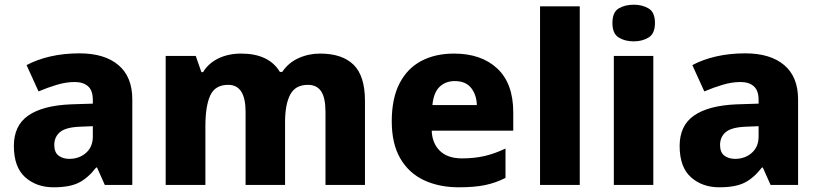

<svg xmlns="http://www.w3.org/2000/svg" viewBox="-20 -787 3486 817"><path d="M318 -560Q425 -560 484 -510Q543 -460 543 -364V0H426L393 -74H389Q354 -29 315 -9.5Q276 10 208 10Q135 10 87 -33Q39 -76 39 -166Q39 -253 100.5 -295.5Q162 -338 281 -343L375 -346V-362Q375 -402 354.5 -420Q334 -438 298 -438Q262 -438 223 -426.5Q184 -415 144 -398L93 -510Q138 -534 195 -547Q252 -560 318 -560ZM324 -248Q261 -246 236 -225.5Q211 -205 211 -170Q211 -139 229 -125Q247 -111 275 -111Q317 -111 346 -136.5Q375 -162 375 -206V-250Z M1342 -559Q1436 -559 1484.5 -511.5Q1533 -464 1533 -358V0H1365V-311Q1365 -371 1346.5 -398.5Q1328 -426 1290 -426Q1237 -426 1215 -384.5Q1193 -343 1193 -267V0H1025V-311Q1025 -426 951 -426Q895 -426 874.5 -380.5Q854 -335 854 -250V0H685V-549H813L837 -480H844Q867 -518 909.5 -538.5Q952 -559 1006 -559Q1124 -559 1171 -481H1181Q1207 -520 1250 -539.5Q1293 -559 1342 -559Z M1912 -559Q2028 -559 2096 -495.5Q2164 -432 2164 -309V-231H1817Q1819 -177 1852 -145Q1885 -113 1946 -113Q1998 -113 2041.5 -123Q2085 -133 2131 -155V-30Q2090 -9 2044.5 0.5Q1999 10 1932 10Q1849 10 1784.5 -20Q1720 -50 1683.5 -112.5Q1647 -175 1647 -271Q1647 -368 1680 -432Q1713 -496 1772.5 -527.5Q1832 -559 1912 -559ZM1915 -442Q1876 -442 1850.5 -417.5Q1825 -393 1820 -340H2009Q2008 -383 1985 -412.5Q1962 -442 1915 -442Z M2447 0H2278V-760H2447Z M2677 -767Q2713 -767 2740 -751Q2767 -735 2767 -689Q2767 -644 2740 -627.5Q2713 -611 2677 -611Q2639 -611 2612.5 -627.5Q2586 -644 2586 -689Q2586 -735 2612.5 -751Q2639 -767 2677 -767ZM2760 -549V0H2592V-549Z M3151 -560Q3258 -560 3317 -510Q3376 -460 3376 -364V0H3259L3226 -74H3222Q3187 -29 3148 -9.5Q3109 10 3041 10Q2968 10 2920 -33Q2872 -76 2872 -166Q2872 -253 2933.5 -295.5Q2995 -338 3114 -343L3208 -346V-362Q3208 -402 3187.5 -420Q3167 -438 3131 -438Q3095 -438 3056 -426.5Q3017 -415 2977 -398L2926 -510Q2971 -534 3028 -547Q3085 -560 3151 -560ZM3157 -248Q3094 -246 3069 -225.5Q3044 -205 3044 -170Q3044 -139 3062 -125Q3080 -111 3108 -111Q3150 -111 3179 -136.5Q3208 -162 3208 -206V-250Z"/></svg>

Font: Noto Sans Gurmukhi UI ExtraBold
Style: Regular
Weight: 800
Designer: Jelle Bosma - Monotype Design Team
Foundry: Monotype Imaging Inc.
Version: Version 2.004; ttfautohint (v1.8.4.7-5d5b)